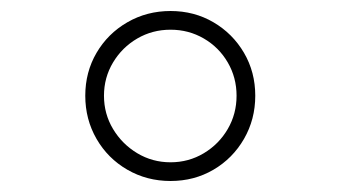

<svg xmlns="http://www.w3.org/2000/svg" viewBox="-20 -818 640 349"><path d="M290 -489Q247 -489 211.5 -509.5Q176 -530 155.5 -565.5Q135 -601 135 -644Q135 -687 155.5 -722Q176 -757 211.5 -777.5Q247 -798 290 -798Q333 -798 368 -777.5Q403 -757 423.5 -722Q444 -687 444 -644Q444 -601 423.5 -565.5Q403 -530 368 -509.5Q333 -489 290 -489ZM290 -523Q323 -523 350.5 -539.5Q378 -556 394 -583.5Q410 -611 410 -644Q410 -677 394 -704.5Q378 -732 350.5 -748Q323 -764 290 -764Q257 -764 229.5 -748Q202 -732 185.5 -704.5Q169 -677 169 -644Q169 -611 185.5 -583.5Q202 -556 229.5 -539.5Q257 -523 290 -523Z"/></svg>

Font: Panamera Light
Style: Regular
Weight: 300
Designer: Bastien Sozeau
Foundry: NBR — Bastien Sozeau
Version: Version 3.002; ttfautohint (v1.8.4.7-5d5b);gftools[0.9.33]